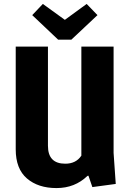

<svg xmlns="http://www.w3.org/2000/svg" viewBox="-20 -945 665 977"><path d="M558 -708V-167L569 -9L450 7L430 -51L425 -50Q361 12 267.5 12Q174 12 117 -37Q60 -86 60 -185V-708H224V-203Q224 -112 312 -112Q367 -112 394 -153V-708ZM276 -743 144 -868 198 -925 310 -844 421 -925 476 -868 343 -743Z"/></svg>

Font: Magra
Style: Bold
Weight: 600
Designer: Viviana Monsalve
Foundry: Viviana Monsalve
Version: Version 1.001